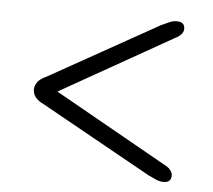

<svg xmlns="http://www.w3.org/2000/svg" viewBox="-40 -610 595 537"><g transform="rotate(5 257.0 -341.5)"><path d="M459 -136.5Q459.5 -116 437.5 -116Q427.5 -116 417.5 -120.2Q407.5 -124.5 394 -131L85.5 -303Q54 -317.5 54 -342Q54 -366.5 85.5 -380.5L392 -552Q406.5 -559 416.2 -563Q426 -567 435.5 -567Q458.5 -567 458 -547Q458 -531 433 -519L120 -342L435 -164.5Q447.5 -158.5 453.2 -150.8Q459 -143 459 -136.5Z"/></g></svg>

Font: Fraunces 9pt
Style: Regular
Weight: 400
Version: Version 1.000;[b76b70a41]